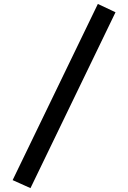

<svg xmlns="http://www.w3.org/2000/svg" viewBox="-20 -853 655 982"><path d="M570.8 -790.3 135.9 109.2 44.6 68.2 480.5 -832.8Z"/></svg>

Font: Fira Code Fixed Medium
Style: Regular
Weight: 500
Monospace: yes
Designer: Carrois Corporate, Edenspiekermann AG, Nikita Prokopov
Foundry: Carrois Corporate, Edenspiekermann AG, Nikita Prokopov
Version: Version 5.002